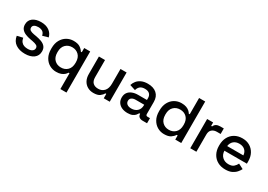

<svg xmlns="http://www.w3.org/2000/svg" viewBox="12 -1652 3916 2804"><g transform="rotate(30 1969.5 -250.0)"><path d="M278 14Q184 14 122 -28Q60 -70 46 -155L142 -178Q150 -137 169 -113Q188 -89 216.5 -79Q245 -69 278 -69Q327 -69 353.5 -88Q380 -107 380 -137Q380 -167 355 -181Q330 -195 281 -204L247 -210Q197 -219 156 -236Q115 -253 91 -283Q67 -313 67 -360Q67 -430 119 -468.5Q171 -507 257 -507Q340 -507 393.5 -469.5Q447 -432 463 -368L367 -341Q358 -386 329 -404.5Q300 -423 257 -423Q215 -423 191 -407.5Q167 -392 167 -364Q167 -334 190.5 -320Q214 -306 254 -299L289 -293Q342 -284 386 -268Q430 -252 455.5 -222Q481 -192 481 -142Q481 -68 426 -27Q371 14 278 14Z M987 200V-67H971Q960 -47 939 -28.5Q918 -10 885.5 2Q853 14 805 14Q743 14 691 -16Q639 -46 608 -102.5Q577 -159 577 -239V-254Q577 -334 608.5 -390.5Q640 -447 692 -477Q744 -507 805 -507Q877 -507 915.5 -481Q954 -455 973 -422H989V-493H1090V200ZM834 -76Q902 -76 945 -119Q988 -162 988 -242V-251Q988 -330 944.5 -373Q901 -416 834 -416Q768 -416 724.5 -373Q681 -330 681 -251V-242Q681 -162 724.5 -119Q768 -76 834 -76Z M1431 9Q1375 9 1331 -16Q1287 -41 1262 -87Q1237 -133 1237 -197V-493H1340V-204Q1340 -140 1372 -109.5Q1404 -79 1461 -79Q1524 -79 1562.5 -121.5Q1601 -164 1601 -244V-493H1704V0H1603V-74H1587Q1573 -44 1537 -17.5Q1501 9 1431 9Z M2009 14Q1956 14 1914.5 -4Q1873 -22 1848.5 -57Q1824 -92 1824 -142Q1824 -193 1848.5 -226.5Q1873 -260 1915.5 -277Q1958 -294 2012 -294H2162V-326Q2162 -369 2136 -395Q2110 -421 2056 -421Q2003 -421 1975 -396Q1947 -371 1938 -331L1842 -362Q1854 -402 1880.5 -434.5Q1907 -467 1951 -487Q1995 -507 2057 -507Q2153 -507 2208 -458Q2263 -409 2263 -319V-116Q2263 -86 2291 -86H2333V0H2256Q2221 0 2199 -18Q2177 -36 2177 -67V-70H2162Q2154 -55 2138 -35Q2122 -15 2091 -0.5Q2060 14 2009 14ZM2024 -71Q2086 -71 2124 -106.5Q2162 -142 2162 -204V-214H2018Q1977 -214 1952 -196.5Q1927 -179 1927 -145Q1927 -111 1953 -91Q1979 -71 2024 -71Z M2625 14Q2564 14 2512 -16Q2460 -46 2428.5 -102.5Q2397 -159 2397 -239V-254Q2397 -333 2428 -390Q2459 -447 2511 -477Q2563 -507 2625 -507Q2673 -507 2705.5 -495Q2738 -483 2759 -464.5Q2780 -446 2791 -426H2807V-700H2910V0H2809V-70H2793Q2774 -38 2735.5 -12Q2697 14 2625 14ZM2654 -76Q2721 -76 2764.5 -119Q2808 -162 2808 -242V-251Q2808 -330 2765 -373Q2722 -416 2654 -416Q2588 -416 2544.5 -373Q2501 -330 2501 -251V-242Q2501 -162 2544.5 -119Q2588 -76 2654 -76Z M3062 0V-493H3163V-435H3179Q3191 -466 3217.5 -480.5Q3244 -495 3283 -495H3342V-402H3279Q3229 -402 3197 -374.5Q3165 -347 3165 -290V0Z M3657 14Q3582 14 3526 -17.5Q3470 -49 3438.5 -106.5Q3407 -164 3407 -240V-252Q3407 -329 3438 -386.5Q3469 -444 3524.5 -475.5Q3580 -507 3653 -507Q3724 -507 3777.5 -475.5Q3831 -444 3861 -388Q3891 -332 3891 -257V-218H3512Q3514 -153 3555.5 -114.5Q3597 -76 3659 -76Q3717 -76 3746.5 -102Q3776 -128 3792 -162L3877 -118Q3863 -90 3836.5 -59Q3810 -28 3767 -7Q3724 14 3657 14ZM3513 -297H3786Q3782 -353 3746 -384.5Q3710 -416 3652 -416Q3594 -416 3557.5 -384.5Q3521 -353 3513 -297Z"/></g></svg>

Font: Space Grotesk Medium
Style: Regular
Weight: 500
Designer: Florian Karsten
Foundry: Florian Karsten
Version: Version 2.000